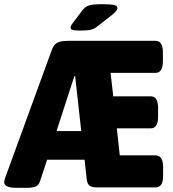

<svg xmlns="http://www.w3.org/2000/svg" viewBox="-28 -895 826 917"><path d="M50 2Q-8 2 -8 -25Q-8 -35 0 -55L220 -658Q229 -683 246.5 -691.5Q264 -700 300 -700H715Q750 -700 750 -645V-603Q750 -547 715 -547H500L513 -435H692Q727 -435 727 -379V-338Q727 -282 692 -282H530L544 -153H715Q751 -153 751 -97V-55Q751 0 715 0H434Q409 0 398.5 -9.5Q388 -19 386 -40L376 -132H197L163 -29Q157 -10 142 -4Q127 2 103 2ZM327 -531 242 -269H360L331 -531ZM355 -749Q326 -749 317.5 -752.5Q309 -756 309 -762Q309 -766 311.5 -772.5Q314 -779 322 -788L365 -845Q378 -863 397 -869Q416 -875 456 -875Q497 -875 515 -871.5Q533 -868 533 -857Q533 -851 527 -843Q521 -835 505 -822L437 -769Q422 -757 405 -753Q388 -749 355 -749Z"/></svg>

Font: Asap Semi Condensed ExtraBold
Style: Regular
Weight: 800
Width: 4
Designer: Pablo Cosgaya
Foundry: Omnibus-Type
Version: Version 3.001; ttfautohint (v1.8.4.7-5d5b)